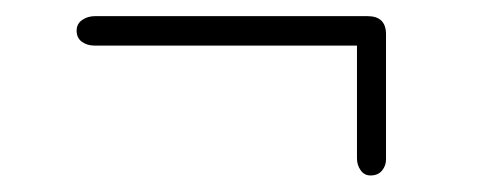

<svg xmlns="http://www.w3.org/2000/svg" viewBox="-20 -430 598 238"><path d="M75 -392Q75 -400.5 81.8 -405.2Q88.5 -410 98 -410H435.5Q458.5 -410 458.5 -387.5V-232.5Q458.5 -224.5 453.5 -218.5Q448.5 -212.5 439.5 -212.5Q431.5 -212.5 427 -219Q422.5 -225.5 422.5 -233.5V-373.5H97Q88 -373.5 81.5 -378.2Q75 -383 75 -392Z"/></svg>

Font: Fraunces 9pt SuperSoft Thin
Style: Regular
Weight: 100
Version: Version 1.000;[b76b70a41]